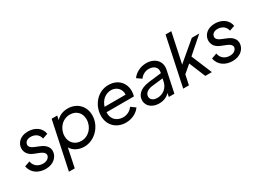

<svg xmlns="http://www.w3.org/2000/svg" viewBox="-36 -1580 3516 2605"><g transform="rotate(-30 1722.0 -277.5)"><path d="M246 12C374 12 447 -71 447 -156C447 -213 410 -260 337 -291L250 -327C209 -344 187 -368 187 -395C187 -439 225 -469 279 -469C351 -469 405 -430 417 -364L499 -392C484 -491 396 -551 284 -551C161 -551 94 -473 94 -391C94 -333 127 -279 203 -249L286 -216C326 -200 355 -175 355 -146C355 -118 326 -69 250 -69C172 -69 114 -113 101 -188L18 -159C37 -47 134 12 246 12Z M906 -551C833 -551 770 -524 726 -475L739 -539H652L496 201H587L648 -93C682 -30 759 12 849 12C1014 12 1154 -136 1154 -306C1154 -450 1051 -551 906 -551ZM852 -76C755 -76 685 -144 685 -243C685 -364 775 -465 892 -465C992 -465 1059 -397 1059 -298C1059 -175 968 -76 852 -76Z M1770 -243C1776 -263 1782 -292 1782 -324C1782 -448 1696 -551 1544 -551C1376 -551 1251 -402 1251 -234C1251 -86 1358 12 1502 12C1599 12 1682 -34 1725 -96L1656 -147C1623 -104 1573 -70 1505 -70C1414 -70 1341 -130 1341 -222V-243ZM1543 -472C1623 -472 1692 -410 1685 -320H1355C1382 -407 1449 -472 1543 -472Z M2137 -551C2047 -551 1962 -506 1919 -443L1991 -393C2021 -436 2071 -466 2129 -466C2202 -466 2264 -422 2247 -345L2245 -334L2045 -310C1887 -290 1839 -211 1839 -138C1839 -41 1926 12 2022 12C2086 12 2146 -10 2188 -56L2177 0H2264L2335 -336C2361 -460 2273 -551 2137 -551ZM2038 -66C1975 -66 1935 -96 1935 -144C1935 -193 1980 -232 2054 -241L2229 -261L2219 -213C2200 -126 2129 -66 2038 -66Z M2965 -539H2848L2553 -290L2652 -756H2562L2402 0H2492L2524 -154L2643 -255L2748 0H2851L2717 -322Z M3174 12C3302 12 3375 -71 3375 -156C3375 -213 3338 -260 3265 -291L3178 -327C3137 -344 3115 -368 3115 -395C3115 -439 3153 -469 3207 -469C3279 -469 3333 -430 3345 -364L3427 -392C3412 -491 3324 -551 3212 -551C3089 -551 3022 -473 3022 -391C3022 -333 3055 -279 3131 -249L3214 -216C3254 -200 3283 -175 3283 -146C3283 -118 3254 -69 3178 -69C3100 -69 3042 -113 3029 -188L2946 -159C2965 -47 3062 12 3174 12Z"/></g></svg>

Font: Plus Jakarta Text
Style: Italic
Weight: 400
Italic angle: -12°
Designer: Gumpita Rahayu
Foundry: Tokotype Studio
Version: Version 1.000;hotconv 1.0.109;makeotfexe 2.5.65596